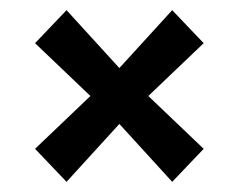

<svg xmlns="http://www.w3.org/2000/svg" viewBox="-20 -433 470 378"><path d="M158 -244 49 -348 111 -413 215 -299 319 -413 381 -348 272 -244 381 -140 319 -75 215 -189 111 -75 49 -140Z"/></svg>

Font: Yrsa
Style: Bold
Weight: 700
Version: Version 2.004